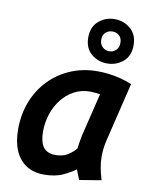

<svg xmlns="http://www.w3.org/2000/svg" viewBox="-90 -870 740 947"><g transform="rotate(10 280.0 -396.0)"><path d="M194 12Q142 11 106 -12.5Q70 -36 51 -80Q32 -124 32 -187Q32 -261 56.5 -324.5Q81 -388 126.5 -435.5Q172 -483 234 -509.5Q296 -536 370 -536Q397 -536 426 -532.5Q455 -529 484.5 -521.5Q514 -514 542 -502L471 -208Q466 -187 463.5 -167Q461 -147 461 -126Q461 -96 466.5 -68Q472 -40 481 -10L372 8Q368 -1 361.5 -17.5Q355 -34 352 -42Q330 -25 291 -6.5Q252 12 194 12ZM235 -93Q270 -93 295 -108Q320 -123 337 -144Q339 -161 341.5 -177Q344 -193 348 -212L400 -426Q390 -428 376 -429.5Q362 -431 351 -431Q306 -431 270 -411.5Q234 -392 208.5 -359.5Q183 -327 169 -285Q155 -243 155 -198Q155 -161 164 -137.5Q173 -114 191 -103.5Q209 -93 235 -93ZM407 -582Q362 -582 328 -610.5Q294 -639 294 -693Q294 -746 328 -775Q362 -804 407 -804Q453 -804 487 -775Q521 -746 521 -693Q521 -639 487 -610.5Q453 -582 407 -582ZM407 -643Q427 -643 441 -656.5Q455 -670 455 -693Q455 -717 441 -729.5Q427 -742 407 -742Q388 -742 373.5 -729.5Q359 -717 359 -693Q359 -670 373.5 -656.5Q388 -643 407 -643Z"/></g></svg>

Font: Ubuntu Sans Mono SemiBold
Style: Italic
Weight: 600
Italic angle: -13.5°
Monospace: yes
Designer: Dalton Maag Ltd
Foundry: Dalton Maag Ltd
Version: Version 1.006